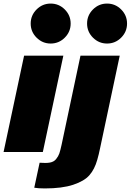

<svg xmlns="http://www.w3.org/2000/svg" viewBox="-30 -852 732 1076"><path d="M325 -540 210 0H-10L105 -540ZM175 -641Q142 -674 142 -720Q142 -766 175 -799Q208 -832 254 -832Q300 -832 333 -799Q366 -766 366 -720Q366 -674 333 -641Q300 -608 254 -608Q208 -608 175 -641ZM162 200 192 60Q228 63 250 59Q272 55 284.5 39.5Q297 24 302.5 8Q308 -8 315 -40L421 -540H641L531 -22Q524 13 515 44Q500 97 471 130Q442 163 380 183.5Q318 204 221 204Q185 204 162 200ZM491 -641Q458 -674 458 -720Q458 -766 491 -799Q524 -832 570 -832Q616 -832 649 -799Q682 -766 682 -720Q682 -674 649 -641Q616 -608 570 -608Q524 -608 491 -641Z"/></svg>

Font: Nacelle Black
Style: Italic
Weight: 900
Italic angle: -12°
Designer: Sora Sagano
Foundry: Sora Sagano
Version: Version 1.000;FEAKit 1.0